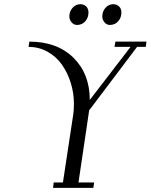

<svg xmlns="http://www.w3.org/2000/svg" viewBox="-20 -902 723 922"><path d="M117.2 -676.8 121.1 -702.1Q253.9 -702.1 332.5 -625Q411.1 -547.9 411.1 -421.9L606.9 -676.8H529.8L534.2 -702.1H683.1L680.2 -676.8H638.2L408.2 -372.1L356.9 -25.9H432.1L428.2 0H234.9L237.8 -25.9H282.2L332 -354Q335 -375 335 -402.8Q335 -455.1 319.8 -503.9Q304.7 -552.7 277.3 -591.6Q250 -630.4 208.3 -653.6Q166.5 -676.8 117.2 -676.8ZM313 -823.2Q313 -846.7 328.4 -864.3Q343.8 -881.8 366.2 -881.8Q382.3 -881.8 393.6 -871.3Q404.8 -860.8 404.8 -841.8Q404.8 -816.9 389.4 -799.6Q374 -782.2 350.1 -782.2Q334.5 -782.2 323.7 -794.9Q313 -807.6 313 -823.2ZM471.2 -823.2Q471.2 -846.7 486.3 -864.3Q501.5 -881.8 523.9 -881.8Q540 -881.8 551.5 -871.3Q563 -860.8 563 -841.8Q563 -817.4 547.4 -799.8Q531.7 -782.2 507.8 -782.2Q492.2 -782.2 481.7 -794.9Q471.2 -807.6 471.2 -823.2Z"/></svg>

Font: Dehuti
Style: Italic
Weight: 400
Version: Version 1.2